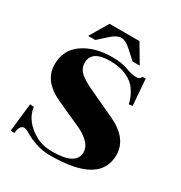

<svg xmlns="http://www.w3.org/2000/svg" viewBox="-181 -899 982 1041"><g transform="rotate(30 310.5 -379.0)"><path d="M500.5 -608.4 522 -610.8 534.9 -445.6 511 -443.1Q507.8 -478.5 475.8 -525.9Q455.6 -555.9 412.5 -576Q369.4 -596.2 308.6 -596.2Q192.6 -596.2 192.6 -519.3Q192.6 -480.7 224.6 -454.6Q248.3 -435.3 291.3 -414.8L467 -332.8Q591.8 -274.2 592 -170.7Q592 10.7 281.5 10.7Q239 10.7 199.7 -1Q153.1 -15.1 114.3 -39.1Q97.4 -49.6 85.2 -49.6Q57.6 -49.6 52.7 2.4L29.3 0L49.1 -175.8L73 -173.3Q85 -88.1 177.2 -36.9Q220 -13.2 281.5 -13.2Q430.2 -13.2 430.2 -95Q430.2 -150.6 345.2 -194.6L179.9 -269.5Q116.5 -298.3 85.9 -338.6Q55.9 -378.2 55.7 -430.2Q55.7 -521.2 127.7 -570.8Q199.5 -620.1 308.6 -620.1Q366.5 -620.1 405.5 -605.5Q445.3 -590.6 471.9 -590.6Q497.3 -590.6 500.5 -608.4ZM203.9 -768.8H391.1L459 -654.1H414.1L358.4 -704.6Q324.7 -735.1 297.6 -735.1Q270.3 -735.1 236.6 -704.6L180.9 -654.1H136Z"/></g></svg>

Font: itsadzoke
Style: Regular
Weight: 700
Width: 7
Version: Version 0.45